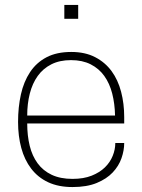

<svg xmlns="http://www.w3.org/2000/svg" viewBox="-20 -748 575 776"><path d="M273 8Q216 8 174.5 -11.5Q133 -31 106 -66.5Q79 -102 66 -150Q53 -198 53 -255Q53 -315 64.5 -366.5Q76 -418 101.5 -456.5Q127 -495 168 -516.5Q209 -538 268 -538Q324 -538 364.5 -517Q405 -496 431 -460.5Q457 -425 469.5 -377Q482 -329 482 -275V-249H90Q90 -200 100 -159Q110 -118 132 -88Q154 -58 189 -41.5Q224 -25 273 -25Q318 -25 350.5 -38Q383 -51 404 -71.5Q425 -92 435.5 -118Q446 -144 446 -170H482Q482 -140 471 -108.5Q460 -77 435.5 -51Q411 -25 371 -8.5Q331 8 273 8ZM445 -281Q444 -329 433.5 -370Q423 -411 401.5 -441Q380 -471 346.5 -488Q313 -505 267 -505Q221 -505 187.5 -488Q154 -471 132.5 -441Q111 -411 100.5 -370Q90 -329 90 -281ZM296 -672H240V-728H296Z"/></svg>

Font: Tanohe Sans ExtraLight
Style: Regular
Weight: 250
Designer: Village Type and Design LLC & Cristiano Sobral
Foundry: Cooper Hewitt Smithsonian Design Museum
Version: Version 1.00;May 30, 2020;FontCreator 12.0.0.2522 64-bit; tt